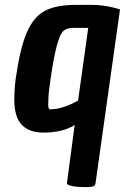

<svg xmlns="http://www.w3.org/2000/svg" viewBox="-20 -532 515 792"><path d="M288 -16Q237 15 160 15Q83 15 55 -38Q39 -71 39 -117.5Q39 -164 45 -209Q63 -335 91 -399Q119 -463 165.5 -487.5Q212 -512 295 -512H357Q407 -512 459 -498L475 -493L374 224Q373 230 371 232Q367 240 334 240Q301 240 278 235.5Q255 231 256 224ZM187 -81Q237 -81 302 -117L344 -417H282Q256 -417 241 -404Q213 -377 189 -209Q186 -187 183.5 -169Q181 -151 180 -134.5Q179 -118 179 -99.5Q179 -81 187 -81Z"/></svg>

Font: Chau Philomene One
Style: Italic
Weight: 400
Designer: Vicente Lamonaca
Foundry: TipoType
Version: Version 1.002